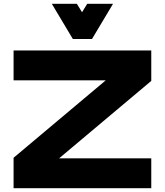

<svg xmlns="http://www.w3.org/2000/svg" viewBox="-20 -984 861 1004"><path d="M51 0V-159L533 -564H51V-720H771V-561L289 -156H771V0ZM361 -780 251 -964H382L409 -920L436 -964H571L461 -780Z"/></svg>

Font: Orbitron Black
Style: Regular
Weight: 900
Designer: Matt McInerney
Foundry: The League of Moveable Type
Version: Version 2.001